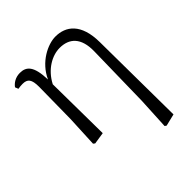

<svg xmlns="http://www.w3.org/2000/svg" viewBox="-201 -656 992 992"><g transform="rotate(-45 295.5 -160.0)"><path d="M436 200 445 206 511 190 506 -343C505 -480 439 -526 364 -526C308 -526 220 -484 180 -396C177 -497 148 -523 101 -523C68 -523 44 -506 31 -488L38 -470C50 -472 60 -473 71 -473C107 -473 121 -456 121 -402L118 -169L110 3L119 10L184 0L180 -361C217 -433 283 -469 338 -469C407 -469 454 -429 452 -330L445 24Z"/></g></svg>

Font: Noto Serif KR Light
Style: Regular
Weight: 300
Designer: Ryoko NISHIZUKA 西塚涼子 (kana & ideographs); Frank Grießhammer (Latin, Greek & Cyrillic); Wenlong ZHANG 张文龙 (bopomofo); San
Foundry: Adobe
Version: Version 2.001;hotconv 1.1.0;makeotfexe 2.6.0